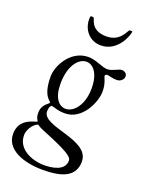

<svg xmlns="http://www.w3.org/2000/svg" viewBox="-176 -706 764 981"><g transform="rotate(20 205.5 -216.0)"><path d="M141 -608C141 -558 176 -504 242 -504C335 -504 370 -608 370 -625C370 -627 370 -627 363 -627H356C346 -627 333 -557 253 -557C161 -557 168 -627 157 -627H146C142 -627 141 -626 141 -608ZM-24 73C-24 160 78 195 181 195C281 195 355 172 355 87C355 -34 100 -10 100 -94C100 -120 111 -128 112 -128C128 -128 143 -115 189 -115C280 -115 332 -224 332 -287C332 -331 314 -358 314 -365C314 -369 320 -374 326 -374C334 -374 353 -366 379 -366C404 -366 416 -386 416 -397C416 -418 396 -423 387 -423C370 -423 342 -401 315 -401C286 -401 247 -427 205 -427C109 -427 56 -327 56 -267C56 -158 99 -149 99 -141C99 -132 60 -120 60 -72C60 -40 72 -34 72 -28C72 -22 -24 -17 -24 73ZM31 61C31 21 67 -14 82 -14C82 -14 90 -6 115 4C261 63 291 84 291 105C291 161 221 170 179 170C113 170 31 137 31 61ZM116 -250C116 -349 161 -401 203 -401C240 -401 274 -362 274 -282C274 -190 227 -138 184 -138C148 -138 116 -172 116 -250Z"/></g></svg>

Font: OFL Sorts Mill Goudy
Style: Italic
Weight: 500
Italic angle: -6°
Version: Version 003.000